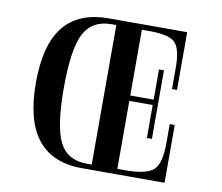

<svg xmlns="http://www.w3.org/2000/svg" viewBox="-81 -848 1092 946"><g transform="rotate(10 465.0 -375.0)"><path d="M559 0H431V-750H559ZM690 -394V-367H479V-394ZM781 -461H756V-566Q756 -662 726 -692.5Q696 -723 599 -723H498V-750H781ZM800 -289V0H498V-27H598Q706 -27 740.5 -60Q775 -93 775 -194V-289ZM676 -202V-545H701V-202ZM448 -750V-724H408Q310 -724 270 -646Q230 -568 230 -374Q230 -181 269.5 -103.5Q309 -26 406 -26H450V0H386Q90 0 90 -375Q90 -566 164.5 -658Q239 -750 389 -750Z"/></g></svg>

Font: Solide Mirage
Style: Mono
Weight: 400
Width: 6
Designer: Jérémy Landes
Foundry: Velvetyne Type Foundry
Version: Version 1.1